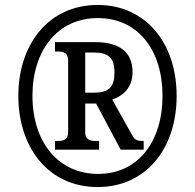

<svg xmlns="http://www.w3.org/2000/svg" viewBox="-20 -745 787 775"><path d="M374 10C570 10 693 -146 693 -358C693 -568 571 -725 374 -725C178 -725 54 -568 54 -358C54 -149 176 10 374 10ZM376 -43C215 -43 111 -172 111 -358C111 -541 212 -672 375 -672C537 -672 636 -543 636 -358C636 -174 538 -43 376 -43ZM202 -141H380V-176H367C344 -176 324 -180 324 -211V-327H368L467 -141H560V-176C532 -176 523 -180 512 -202L433 -343C475 -358 515 -389 515 -454C515 -534 464 -575 362 -575H202V-537H213C235 -537 255 -533 255 -502V-211C255 -180 235 -176 213 -176H202ZM361 -371H324V-533H358C419 -533 442 -511 442 -453C442 -397 423 -371 361 -371Z"/></svg>

Font: Noto Serif Devanagari Condensed Black
Style: Regular
Weight: 900
Width: 3
Designer: Universal Thirst, Indian Type Foundry and the Monotype Design Team
Foundry: Monotype Imaging Inc.
Version: Version 2.004